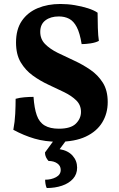

<svg xmlns="http://www.w3.org/2000/svg" viewBox="-20 -705 598 967"><path d="M272.6 9Q208 9 153.6 -6.9Q99.3 -22.9 47.1 -51.3Q54.7 -90.9 56.7 -131.8Q58.7 -172.7 58.7 -207.4Q79.1 -213.1 103 -215.1Q126.9 -217.1 148.8 -217.1Q152.8 -159.8 165.2 -124.6Q177.5 -89.4 204.8 -73.1Q232 -56.8 276.6 -56.8Q336.2 -56.8 362.1 -82.3Q387.9 -107.8 387.9 -141.4Q387.9 -176 364.2 -199.3Q340.5 -222.6 303.2 -240.8Q266 -258.9 224.3 -278.2Q182.6 -297.5 145.4 -324.3Q108.2 -351.1 84.4 -391Q60.7 -430.8 60.7 -490.9Q60.7 -557.3 90.1 -600.2Q119.6 -643 170.1 -664Q220.6 -685 284.1 -685Q320.7 -685 356.6 -679Q392.6 -673 423 -663.3Q453.5 -653.5 471.5 -641Q471.5 -604.7 472.8 -564.3Q474 -524 478 -499.1Q461.8 -490.4 436.6 -486.6Q411.5 -482.8 391.2 -482.8Q382.3 -538.7 366.5 -568.7Q350.8 -598.7 328.3 -610.4Q305.8 -622.2 276.3 -622.2Q234.8 -622.2 208.8 -602.5Q182.7 -582.7 182.7 -544.6Q182.7 -507.9 207.2 -483.1Q231.7 -458.3 270.5 -439.1Q309.3 -419.9 352.6 -400.2Q395.9 -380.4 434.7 -353.8Q473.5 -327.2 498 -288.4Q522.5 -249.5 522.5 -190.8Q522.5 -133.5 494.8 -88.2Q467.2 -42.9 412 -17Q356.7 9 272.6 9ZM215.4 242Q210.9 232.9 209.1 221Q207.3 209.2 207.3 200.1Q238.4 200.1 262.1 187.4Q285.8 174.7 285.8 150.8Q285.8 130 268.4 117.9Q250.9 105.7 224.5 105.7Q216.9 97.6 211.7 86.8Q206.5 76 206.5 63L264.3 -16H326.8L280.4 46.3Q322.5 53.3 345.5 78.9Q368.4 104.5 368.4 139.4Q368.4 172.4 347.7 195.5Q327 218.5 292.3 230.2Q257.6 242 215.4 242Z"/></svg>

Font: Vollkorn
Style: Regular
Weight: 400
Designer: Friedrich Althausen
Foundry: Friedrich Althausen
Version: Version 5.001